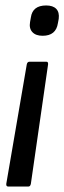

<svg xmlns="http://www.w3.org/2000/svg" viewBox="-20 -519 236 703"><path d="M150 -293Q157 -293 156 -283L93 154Q91 164 84 164H10Q2 164 3 154L78 -283Q80 -293 88 -293ZM149 -499Q174 -499 186 -486.5Q198 -474 195 -450L192 -434Q185 -388 136 -388Q111 -388 98.5 -401.5Q86 -415 90 -438L93 -455Q99 -499 149 -499Z"/></svg>

Font: Sofia Sans Condensed Medium
Style: Italic
Weight: 500
Italic angle: -9°
Designer: Botio Nikoltchev, Ani Petrova
Foundry: lettersoup
Version: Version 4.101; ttfautohint (v1.8.4.7-5d5b)